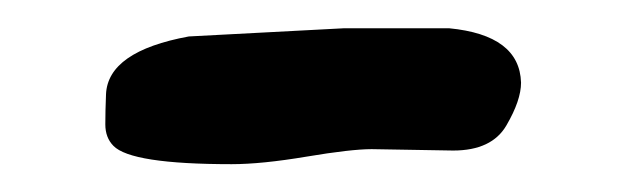

<svg xmlns="http://www.w3.org/2000/svg" viewBox="-20 -367 451 138"><path d="M305.7 -258.8 247.1 -259.8Q232.4 -259.8 200.2 -254.4Q168 -249 146.5 -249Q74.2 -249 61.5 -262.2Q55.7 -268.1 55.7 -277.6Q55.7 -287.1 56.2 -299.3Q57.6 -330.1 115.7 -340.8L227.5 -346.7H302.7Q353.5 -341.8 354.5 -307.6Q354.5 -294.9 344 -276.9Q333.5 -258.8 305.7 -258.8Z"/></svg>

Font: Drukaatie burti
Style: Demi
Weight: 600
Version: Version 0.14